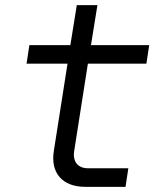

<svg xmlns="http://www.w3.org/2000/svg" viewBox="-20 -725 640 745"><path d="M311 0H467L478 -72H322C282 -72 261 -98 268 -140L321 -478H548L559 -550H333L358 -705H278L253 -550H94L83 -478H242L189 -140C175 -54 222 0 311 0Z"/></svg>

Font: JetBrains Mono Light
Style: Italic
Weight: 336
Italic angle: -9°
Monospace: yes
Designer: Philipp Nurullin, Konstantin Bulenkov
Foundry: JetBrains
Version: Version 2.305